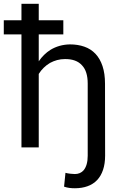

<svg xmlns="http://www.w3.org/2000/svg" viewBox="-31 -770 651 1003"><path d="M299.8 -590.3V-664.1H171.4V-750H81.1V-664.1H-11.2V-590.3H81.1V0H171.4V-383.8Q182.6 -401.9 197.8 -416.5Q212.9 -431.2 230.5 -441.4Q247.6 -450.7 267.1 -456.1Q286.6 -461.4 307.6 -461.4Q337.4 -461.9 360.1 -453.6Q382.8 -445.3 397.9 -428.2Q412.6 -412.6 419.9 -388.9Q427.2 -365.2 427.2 -333.5V43.5Q427.2 68.4 421.9 87.4Q416.5 106.4 406.2 119.1Q397.9 128.9 386.2 134Q374.5 139.2 360.4 139.2Q352.5 139.2 336.4 137.5Q320.3 135.7 311 132.8L303.7 205.1Q318.4 210 331.5 211.7Q344.7 213.4 360.4 213.4Q397.5 213.4 426.8 202.6Q456.1 191.9 476.1 170.9Q496.6 149.4 507.3 117.2Q518.1 85 518.1 43.5L517.6 -332.5Q517.6 -385.7 504.6 -424.6Q491.7 -463.4 467.8 -488.8Q443.8 -514.2 409.9 -526.1Q376 -538.1 334.5 -538.1Q305.7 -537.6 280 -530.3Q254.4 -522.9 232.9 -509.8Q214.8 -498.5 199.5 -483.4Q184.1 -468.3 171.4 -449.7V-590.3Z"/></svg>

Font: RobotoMono Nerd Font
Style: Regular
Weight: 400
Monospace: yes
Designer: Google
Version: Version 3.000;Nerd Fonts 3.2.1